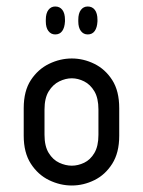

<svg xmlns="http://www.w3.org/2000/svg" viewBox="-20 -568 441 591"><path d="M150 -462Q137 -462 129 -472.5Q121 -483 121 -502V-507Q121 -527 129 -537.5Q137 -548 150 -548Q164 -548 172 -537.5Q180 -527 180 -507V-502Q179 -483 171.5 -472.5Q164 -462 150 -462ZM250 -462Q237 -462 229 -472.5Q221 -483 221 -502V-507Q221 -527 229 -537.5Q237 -548 250 -548Q264 -548 272 -537.5Q280 -527 280 -507V-502Q279 -483 271.5 -472.5Q264 -462 250 -462ZM201 3Q165 3 131 -13.5Q97 -30 75 -64Q53 -98 53 -150V-235Q53 -288 75 -321.5Q97 -355 131 -371.5Q165 -388 201 -388Q237 -388 270.5 -371.5Q304 -355 325.5 -321.5Q347 -288 347 -235V-150Q347 -98 325.5 -64Q304 -30 270.5 -13.5Q237 3 201 3ZM201 -58Q220 -58 239 -67Q258 -76 270.5 -97Q283 -118 283 -153V-231Q283 -266 270.5 -287Q258 -308 239 -317.5Q220 -327 201 -327Q182 -327 162.5 -317.5Q143 -308 130 -287Q117 -266 117 -231V-153Q117 -118 130 -97Q143 -76 162.5 -67Q182 -58 201 -58Z"/></svg>

Font: Beiruti
Style: Regular
Weight: 400
Designer: Arlette Boutros
Foundry: Boutros
Version: Version 1.41